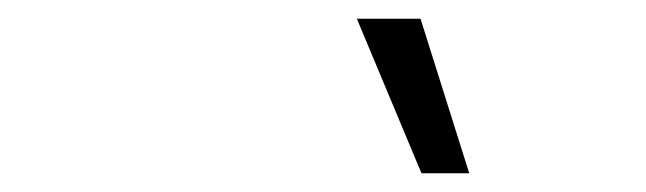

<svg xmlns="http://www.w3.org/2000/svg" viewBox="-20 -800 690 205"><path d="M481 -615H430L361 -780H429Z"/></svg>

Font: Azeret Mono ExtraLight
Style: Italic
Weight: 250
Italic angle: -12°
Designer: Martin Vácha
Foundry: Displaay
Version: Version 1.002